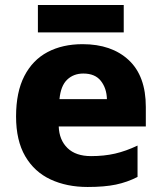

<svg xmlns="http://www.w3.org/2000/svg" viewBox="-20 -828 643 765"><path d="M309 -652Q425 -652 493 -588.5Q561 -525 561 -402V-324H214Q216 -270 249 -238Q282 -206 343 -206Q395 -206 438.5 -216Q482 -226 528 -248V-123Q487 -102 441.5 -92.5Q396 -83 329 -83Q246 -83 181.5 -113Q117 -143 80.5 -205.5Q44 -268 44 -364Q44 -461 77 -525Q110 -589 169.5 -620.5Q229 -652 309 -652ZM312 -535Q273 -535 247.5 -510.5Q222 -486 217 -433H406Q405 -476 382 -505.5Q359 -535 312 -535ZM473 -808V-699H131V-808Z"/></svg>

Font: Noto Sans Telugu UI ExtraBold
Style: Regular
Weight: 800
Designer: Jelle Bosma - Monotype Design Team
Foundry: Monotype Imaging Inc.
Version: Version 2.005; ttfautohint (v1.8.4.7-5d5b)